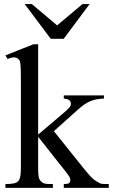

<svg xmlns="http://www.w3.org/2000/svg" viewBox="-20 -909 546 929"><path d="M288.6 0V-18.6Q302.7 -18.6 309.6 -20.8Q316.4 -22.9 318.8 -29.8Q320.3 -33.7 320.3 -37.6Q320.3 -42 318.6 -46.9Q316.9 -51.8 312.7 -58.3Q308.6 -64.9 301.3 -74.2L164.6 -247.1V-101.1Q164.6 -85 165 -74.2Q165.5 -63.5 166.7 -55.9Q168 -48.3 169.9 -43.5Q171.9 -38.6 175.3 -34.7Q179.7 -29.8 183.8 -26.6Q188 -23.4 194.3 -21.5Q200.7 -19.5 210.4 -19Q220.2 -18.6 235.8 -18.6V0H6.3V-18.6Q29.8 -18.6 44.9 -21.2Q60.1 -23.9 68.4 -32.7Q75.2 -40 78.1 -55.7Q81.1 -71.3 81.1 -98.1V-505.4Q81.1 -543.9 80.6 -565.9Q80.1 -587.9 78.6 -599.9Q77.1 -611.8 74.5 -616.5Q71.8 -621.1 67.4 -624.5Q64.5 -627 60.5 -628.9Q56.6 -630.9 50.8 -631.3Q44.9 -631.8 36.6 -630.1Q28.3 -628.4 16.6 -623.5L6.3 -641.1L141.6 -694.8H164.6V-257.8L277.3 -353.5Q293 -366.7 302.2 -375.2Q311.5 -383.8 316.2 -389.6Q320.8 -395.5 322 -399.4Q323.2 -403.3 323.2 -406.7Q323.2 -417 315.4 -423.8Q307.6 -430.7 288.6 -432.1V-447.3H482.9V-432.1Q442.9 -430.7 417 -419.4Q403.8 -414.1 389.4 -404.3Q375 -394.5 357.9 -379.4L240.7 -274.4L357.9 -127.9Q377 -104 389.9 -88.1Q402.8 -72.3 411.9 -62.3Q420.9 -52.2 427.2 -46.4Q433.6 -40.5 439 -36.6Q444.3 -32.7 450 -29.8Q455.6 -26.9 463.9 -22Q468.8 -19.5 479.5 -19Q490.2 -18.6 506.3 -18.6V0ZM288.1 -721.2H225.6L99.6 -889.2H134.3L256.3 -786.1L378.9 -889.2H413.6Z"/></svg>

Font: Doulos SIL APac
Style: Regular
Weight: 400
Designer: Walt Agee, Victor Gaultney, Peter Martin, Debbi Hosken, Becca Hirsbrunner
Foundry: SIL International
Version: Version 5.000